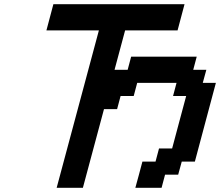

<svg xmlns="http://www.w3.org/2000/svg" viewBox="-20 -895 1049 915"><path d="M625 0H750L766.6 -62.5H829.1L846.2 -125H908.7Q925.3 -187.5 958.7 -312.5Q992.2 -437.5 1008.8 -500H946.3L963.4 -562.5H900.9L917.5 -625H605L588.4 -562.5H525.9L576.2 -750H826.2Q831.5 -770.5 842.8 -812.5Q854 -854.5 859.4 -875H234.4Q229 -854 217.8 -812.5Q206.5 -771 201.2 -750H451.2L250 0H375Q392.1 -62.5 425.3 -187.5Q458.5 -312.5 475.6 -375H538.1L554.7 -437.5H617.2L633.8 -500H821.3L804.7 -437.5H867.2Q856 -396 833.7 -312.5Q811.5 -229 800.3 -187.5H737.8L721.2 -125H658.7Q653.3 -104 642.1 -62.5Q630.9 -21 625 0Z"/></svg>

Font: Faithful 32x
Style: Oblique
Weight: 400
Foundry: Faithful Resource Pack
Version: Version 1.0; January 27, 2023